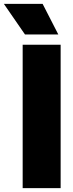

<svg xmlns="http://www.w3.org/2000/svg" viewBox="-73 -971 377 991"><path d="M44 0V-740H240V0ZM56 -793 -53 -951H147L228 -793Z"/></svg>

Font: Encode Sans Condensed Black
Style: Regular
Weight: 900
Width: 3
Designer: Multiple Designers
Foundry: Impallari Type
Version: Version 3.000; ttfautohint (v1.8.3) -l 8 -r 50 -G 200 -x 14 